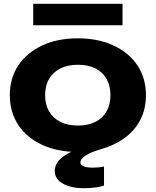

<svg xmlns="http://www.w3.org/2000/svg" viewBox="-20 -789 825 1017"><path d="M512 2Q462 17 434 34.5Q406 52 406 71Q406 99 472 99Q488 99 503 97.5Q518 96 531 93V194Q518 199 488 203.5Q458 208 426 208Q356 208 313 183.5Q270 159 270 117Q270 73 315 40Q360 7 448 -16L438 14Q427 15 416 15.5Q405 16 394 16Q286 16 204 -21.5Q122 -59 77 -127Q32 -195 32 -285Q32 -375 77 -442.5Q122 -510 203 -548Q284 -586 392 -586Q500 -586 581.5 -548Q663 -510 708 -442.5Q753 -375 753 -285Q753 -211 723 -153.5Q693 -96 638.5 -57Q584 -18 512 2ZM219 -285Q219 -235 240 -199Q261 -163 300 -143.5Q339 -124 392 -124Q447 -124 485.5 -143.5Q524 -163 544.5 -199Q565 -235 565 -285Q565 -335 544.5 -371Q524 -407 485.5 -426.5Q447 -446 392 -446Q339 -446 300 -426.5Q261 -407 240 -371Q219 -335 219 -285ZM156 -655V-769H629V-655Z"/></svg>

Font: Unbounded SemiBold
Style: Regular
Weight: 600
Designer: Luke Prowse, Jean-Baptiste Morizot, Fátima Lázaro, Florian Runge
Foundry: NaN
Version: Version 1.700